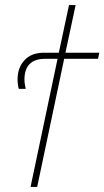

<svg xmlns="http://www.w3.org/2000/svg" viewBox="-20 -734 410 754"><path d="M100 0H126L232 -503H365L370 -527H237L277 -714H251L211 -527H153Q103 -527 76 -497.5Q49 -468 49 -422Q49 -411 50.5 -400.5Q52 -390 54 -385H81Q80 -391 78 -401Q76 -411 76 -421Q76 -503 157 -503H206Z"/></svg>

Font: Noto Sans UI SemiCondensed Thin
Style: Italic
Weight: 250
Width: 4
Italic angle: -12°
Designer: Monotype Design Team
Foundry: Monotype Imaging Inc.
Version: Version 1.901